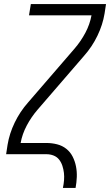

<svg xmlns="http://www.w3.org/2000/svg" viewBox="-20 -755 540 940"><path d="M288 165Q292 146 293.5 127.5Q295 109 293 91.5Q291 74 285.5 57Q280 40 269.5 26.5Q259 13 242.5 6.5Q226 0 208 0H10L17 -46Q26 -101 52 -155Q78 -209 118 -254L345 -517Q376 -553 398 -594.5Q420 -636 428 -680H122L131 -735H499L492 -689Q483 -634 457 -580Q431 -526 391 -481L164 -218Q133 -182 111 -140.5Q89 -99 81 -55H207Q234 -55 259.5 -48.5Q285 -42 304.5 -26.5Q324 -11 335.5 11.5Q347 34 352 59.5Q357 85 356 111.5Q355 138 350 165Z"/></svg>

Font: Iosevka Curly Light
Style: Italic
Weight: 300
Italic angle: -9°
Monospace: yes
Designer: Belleve Invis
Foundry: Belleve Invis
Version: Version 22.1.2; ttfautohint (v1.8.4)